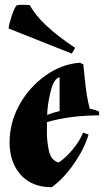

<svg xmlns="http://www.w3.org/2000/svg" viewBox="-20 -767 434 802"><path d="M176 -257Q176 -244 176 -210Q176 -176 184.5 -136.5Q193 -97 225 -88Q255 -108 284 -143Q313 -178 327 -213L350 -205Q332 -145 288.5 -82.5Q245 -20 196 15Q112 15 66 -37.5Q20 -90 20 -172Q20 -254 60.5 -328Q101 -402 169.5 -451Q238 -500 314 -505L328 -498Q330 -483 334 -440Q342 -358 355 -313Q376 -309 394 -301V-285Q274 -285 176 -257ZM229 -303V-444Q205 -440 191.5 -385Q178 -330 177 -287Q202 -297 229 -303ZM50 -745Q61 -747 75.5 -747Q90 -747 104 -746Q149 -663 294 -567L280 -543L16 -648Q17 -664 28.5 -699.5Q40 -735 50 -745Z"/></svg>

Font: Almendra
Style: Bold Italic
Weight: 700
Italic angle: -12°
Designer: Ana Sanfelippo
Foundry: Ana Sanfelippo
Version: Version 1.004